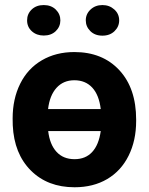

<svg xmlns="http://www.w3.org/2000/svg" viewBox="-20 -749 604 778"><path d="M31.2 -269Q31.2 -348.1 61.8 -409.7Q92.3 -471.2 149.4 -504.6Q206.5 -538.1 281.2 -538.1Q395.5 -538.1 463.6 -464.6Q531.7 -391.1 531.7 -264.2V-258.8Q531.7 -179.7 501.2 -118.2Q470.7 -56.6 414.3 -23.4Q357.9 9.8 282.2 9.8Q172.9 9.8 105 -58.1Q37.1 -126 31.7 -241.2ZM281.2 -423.8Q236.8 -423.8 209 -393.1Q181.2 -362.3 174.8 -307.1H388.2Q381.3 -364.3 353.8 -394Q326.2 -423.8 281.2 -423.8ZM282.2 -104Q326.7 -104 353.5 -133.1Q380.4 -162.1 388.2 -217.8H175.3Q181.6 -163.6 209 -133.8Q236.3 -104 282.2 -104ZM89.8 -666.5Q89.8 -692.9 108.6 -710.7Q127.4 -728.5 157.2 -728.5Q187.5 -728.5 206.1 -710.2Q224.6 -691.9 224.6 -666.5Q224.6 -641.1 206.1 -623Q187.5 -605 157.2 -605Q128.4 -605 109.1 -622.3Q89.8 -639.6 89.8 -666.5ZM327.6 -666.5Q327.6 -692.4 346.9 -710.4Q366.2 -728.5 395 -728.5Q423.3 -728.5 443.1 -710.7Q462.9 -692.9 462.9 -666.5Q462.9 -641.1 444.1 -622.8Q425.3 -604.5 395 -604.5Q364.7 -604.5 346.2 -622.8Q327.6 -641.1 327.6 -666.5Z"/></svg>

Font: RobotoInd
Style: Bold
Weight: 700
Designer: Google
Version: Version 2.001150; 2014